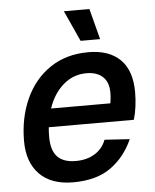

<svg xmlns="http://www.w3.org/2000/svg" viewBox="-53 -775 672 832"><g transform="rotate(-5 283.0 -359.0)"><path d="M232 12Q137 12 86 -40Q35 -92 35 -184Q35 -285 72 -367Q109 -449 179 -496.5Q249 -544 346 -544Q436 -544 484.5 -496Q533 -448 533 -354Q533 -323 529 -292Q525 -261 517 -235H147Q145 -215 145 -194Q145 -134 171.5 -106.5Q198 -79 251 -79Q299 -79 333.5 -100Q368 -121 383 -160L492 -153Q459 -78 396.5 -33Q334 12 232 12ZM330 -454Q272 -454 228.5 -416Q185 -378 164 -315H422Q423 -324 424.5 -334.5Q426 -345 426 -362Q426 -407 400.5 -430.5Q375 -454 330 -454ZM317 -596 256 -730H367L402 -596Z"/></g></svg>

Font: Geist Medium
Style: Italic
Weight: 500
Italic angle: -12°
Designer: Basement.studio, Andrés Briganti, Mateo Zaragoza
Foundry: Basement.studio, Vercel, Andrés Briganti, Guido Ferreyra, Mateo Zaragoza
Version: Version 1.500; ttfautohint (v1.8.4.7-5d5b)